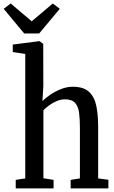

<svg xmlns="http://www.w3.org/2000/svg" viewBox="-56 -1048 633 1068"><path d="M84.5 -55.5V-748L15 -758.5V-800L161 -819H164L184.5 -804L185 -569L180 -485Q195 -501.5 222.2 -520.2Q249.5 -539 282.5 -552.2Q315.5 -565.5 348.5 -565.5Q409 -565.5 439.2 -537.2Q469.5 -509 479.8 -458.8Q490 -408.5 490 -341V-55.5L547 -48V0H337V-47.5L388.5 -55.5V-337Q388.5 -384 384 -419.8Q379.5 -455.5 361.8 -475.5Q344 -495.5 305.5 -495.5Q283.5 -495.5 261.2 -486.5Q239 -477.5 219.5 -463.5Q200 -449.5 185.5 -435V-56.5L242 -47.5V0H31.5V-47.5ZM78.5 -862 -35.5 -999 3.5 -1028.5 120.5 -929.5 237.5 -1028.5 276.5 -999 162 -862Z"/></svg>

Font: Merriweather 24pt SemiCondensed
Style: Regular
Weight: 400
Width: 4
Designer: Eben Sorkin
Foundry: Eben Sorkin
Version: Version 2.100